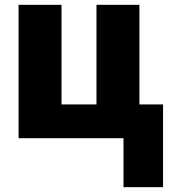

<svg xmlns="http://www.w3.org/2000/svg" viewBox="-20 -573 709 796"><path d="M656 -140H558V-553H380V-140H235V-553H57V0H492V203H656Z"/></svg>

Font: Noto Sans UI SemiCondensed Black
Style: Regular
Weight: 900
Width: 4
Designer: Monotype Design Team
Foundry: Monotype Imaging Inc.
Version: 1.001